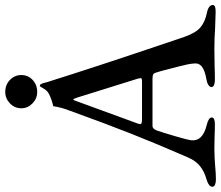

<svg xmlns="http://www.w3.org/2000/svg" viewBox="-80 -782 864 751"><g transform="rotate(-90 352.5 -407.0)"><path d="M-3 -9Q-3 -23 27 -32Q56 -40 77.5 -57Q99 -74 112 -105Q164 -224 204.5 -326.5Q245 -429 294 -565Q308 -601 312 -631Q341 -638 360 -648Q372 -654 379.5 -666.5Q387 -679 389 -682Q395 -686 398 -680Q401 -675 403 -668Q405 -661 406 -656Q466 -465 563 -178L583 -119Q599 -73 621 -55Q643 -37 678 -30Q693 -27 700.5 -21Q708 -15 708 -7Q708 4 682 4L620 2Q577 -1 535 -1L467 0Q447 1 414 1Q402 1 394.5 -2.5Q387 -6 387 -12Q387 -19 395.5 -24.5Q404 -30 417 -32Q452 -38 467 -50Q482 -62 479 -82Q478 -100 468.5 -136.5Q459 -173 450 -208Q448 -213 443 -231Q441 -238 436 -240.5Q431 -243 419 -243H234Q224 -243 217 -226Q207 -196 194 -151.5Q181 -107 179 -93Q173 -47 238 -31Q268 -24 268 -11Q268 1 241 1Q216 1 201 0L144 -1Q129 -1 109 0Q89 1 79 2Q51 5 25 5Q13 5 5 1.5Q-3 -2 -3 -9ZM408 -284Q414 -284 418 -285Q422 -286 422 -289Q422 -290 420 -300L346 -537Q341 -553 338 -553Q336 -553 331 -538L244 -300L242 -292Q242 -287 247 -285.5Q252 -284 262 -284ZM304 -756Q304 -782 323 -800.5Q342 -819 368 -819Q396 -819 415 -800.5Q434 -782 434 -756Q434 -730 415 -712Q396 -694 368 -694Q342 -694 323 -712.5Q304 -731 304 -756Z"/></g></svg>

Font: EB Garamond Medium
Style: Regular
Weight: 500
Designer: Georg Duffner and Octavio Pardo
Foundry: Georg Duffner
Version: Version 1.000